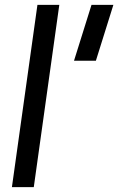

<svg xmlns="http://www.w3.org/2000/svg" viewBox="-20 -770 491 790"><path d="M29 0H119L224 -750H134ZM284.5 -520H374.5L446.5 -750H356.5Z"/></svg>

Font: Mohave Medium
Style: Italic
Weight: 500
Italic angle: -8°
Designer: Gumpita Rahayu
Foundry: Tokotype
Version: Version 2.002; ttfautohint (v1.8.3)